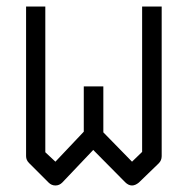

<svg xmlns="http://www.w3.org/2000/svg" viewBox="-20 -617 580 589"><path d="M266 -157 171 -57Q162 -48 150 -48Q138 -48 129 -57L69 -117Q60 -126 60 -138V-597H119V-150L150 -121L237 -213V-352H297V-211L385 -121L416 -151V-597H476V-138Q476 -125 467 -116L406 -57Q395 -48 385 -48Q374 -48 364 -58Z"/></svg>

Font: 3270 Nerd Font
Style: Regular
Weight: 400
Monospace: yes
Version: Version 3.0.1;Nerd Fonts 3.3.0